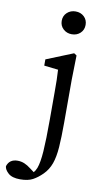

<svg xmlns="http://www.w3.org/2000/svg" viewBox="-187 -764 569 1061"><g transform="rotate(10 97.0 -233.5)"><path d="M6 250Q-39 250 -60.5 230.5Q-82 211 -83 192Q-70 151 -24 151Q-4 151 14 158.5Q32 166 51 181L74 198Q82 190 90 171Q102 139 106.5 74.5Q111 10 111 -102V-257Q111 -298 110.5 -325.5Q110 -353 108 -383L29 -392V-427L180 -488L195 -478L192 -342V-100Q192 -19 188 37Q184 93 170.5 130.5Q157 168 130 195Q104 221 77 235.5Q50 250 6 250ZM148 -589Q120 -589 100.5 -607Q81 -625 81 -653Q81 -681 100.5 -699Q120 -717 148 -717Q177 -717 196 -699Q215 -681 215 -653Q215 -625 196 -607Q177 -589 148 -589Z"/></g></svg>

Font: Source Serif 4
Style: Regular
Weight: 400
Designer: Frank Grießhammer
Foundry: Adobe
Version: Version 4.005;hotconv 1.1.0;makeotfexe 2.6.0